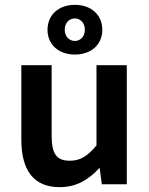

<svg xmlns="http://www.w3.org/2000/svg" viewBox="-20 -760 616 792"><path d="M226 12C296 12 346 -19 391 -68L400 0H503V-491H378V-160C340 -115 311 -97 268 -97C216 -97 193 -122 193 -200V-491H68V-184C68 -61 116 12 226 12ZM402 -637C402 -699 356 -740 289 -740C222 -740 176 -699 176 -637C176 -576 222 -535 289 -535C356 -535 402 -576 402 -637ZM247 -637C247 -666 266 -684 289 -684C311 -684 330 -666 330 -637C330 -609 311 -591 289 -591C266 -591 247 -609 247 -637Z"/></svg>

Font: Falling Sky
Style: Med
Weight: 500
Designer: Paul D. Hunt
Foundry: Adobe Systems Incorporated
Version: Version 1.02